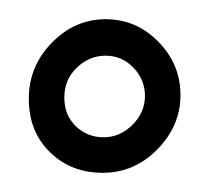

<svg xmlns="http://www.w3.org/2000/svg" viewBox="-20 -653 218 200"><path d="M119 -582.5Q107 -595 90 -595Q73 -595 60 -582.5Q47 -570 47 -551.5Q47 -533 59 -521.5Q71 -510 88 -510Q105 -510 118 -523Q131 -536 131 -553Q131 -570 119 -582.5ZM145 -609.5Q168 -586 168 -554Q168 -522 144 -497.5Q120 -473 87 -473Q54 -473 32 -494.5Q10 -516 10 -550Q10 -584 34 -608.5Q58 -633 90 -633Q122 -633 145 -609.5Z"/></svg>

Font: Bubblegum Sans
Style: Regular
Weight: 400
Designer: Angel Koziupa and Alejandro Paul
Foundry: Angel Koziupa and Alejandro Paul
Version: Version 1.001